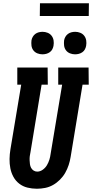

<svg xmlns="http://www.w3.org/2000/svg" viewBox="-20 -1149 565 1177"><path d="M206 8Q176 8 148 1Q120 -6 98 -23Q76 -40 62.5 -64.5Q49 -89 43.5 -117Q38 -145 38.5 -174.5Q39 -204 44 -234L110 -630H86V-735H272L273 -630H235L167 -217Q164 -204 162.5 -191.5Q161 -179 161.5 -167Q162 -155 163.5 -143Q165 -131 170.5 -120.5Q176 -110 186 -103.5Q196 -97 208 -97Q226 -97 242 -108.5Q258 -120 267.5 -136Q277 -152 282.5 -169.5Q288 -187 290 -204L361 -630H337V-735H523L524 -630H486L413 -187Q409 -162 401 -137.5Q393 -113 380 -90Q367 -67 347.5 -47.5Q328 -28 305 -15Q282 -2 256.5 3Q231 8 206 8ZM440 -816Q424 -816 409 -822Q394 -828 384.5 -840.5Q375 -853 373 -869Q371 -885 373 -902Q375 -913 381 -923.5Q387 -934 396.5 -941Q406 -948 417.5 -951Q429 -954 441 -954Q457 -954 472 -948Q487 -942 496.5 -929.5Q506 -917 508.5 -901Q511 -885 508 -868Q506 -857 500.5 -846.5Q495 -836 485 -829Q475 -822 463.5 -819Q452 -816 440 -816ZM240 -816Q224 -816 209 -822Q194 -828 184.5 -840.5Q175 -853 173 -869Q171 -885 173 -902Q175 -913 181 -923.5Q187 -934 196.5 -941Q206 -948 217.5 -951Q229 -954 241 -954Q257 -954 272 -948Q287 -942 296.5 -929.5Q306 -917 308.5 -901Q311 -885 308 -868Q306 -857 300.5 -846.5Q295 -836 285 -829Q275 -822 263.5 -819Q252 -816 240 -816ZM224 -1051 225 -1129H525L524 -1051Z"/></svg>

Font: Iosevka Curly Slab Extrabold
Style: Italic
Weight: 800
Italic angle: -9°
Monospace: yes
Designer: Belleve Invis
Foundry: Belleve Invis
Version: Version 22.1.2; ttfautohint (v1.8.4)